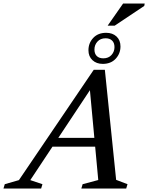

<svg xmlns="http://www.w3.org/2000/svg" viewBox="-87 -1086 854 1106"><path d="M183 -241 200 -292H521.5L504 -241ZM582 -50 647.5 -25 640 0H381.5L389 -25L479 -49L427.5 -604L456.5 -605L87.5 -48.5L157.5 -25L150 0H-67L-59.5 -25L22 -48.5L453 -684H517ZM524.5 -897Q561.5 -897 584.2 -875.8Q607 -854.5 607 -818.5Q607 -777.5 579.5 -747.8Q552 -718 505 -718Q468.5 -718 445.5 -739.5Q422.5 -761 422.5 -796.5Q422.5 -838 450 -867.5Q477.5 -897 524.5 -897ZM508 -750Q538 -750 555.2 -769.2Q572.5 -788.5 572.5 -814.5Q572.5 -839 558.8 -852.2Q545 -865.5 521.5 -865.5Q491.5 -865.5 474.2 -846.2Q457 -827 457 -800.5Q457 -776.5 470.5 -763.2Q484 -750 508 -750ZM533 -938 622 -1065.5H746.5L744 -1052L573.5 -938Z"/></svg>

Font: Newsreader 16pt 16pt Medium
Style: Italic
Weight: 500
Italic angle: -17°
Version: Version 1.003